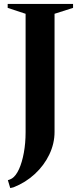

<svg xmlns="http://www.w3.org/2000/svg" viewBox="-20 -720 406 975"><path d="M32 235 20 195Q24 194 30 191.5Q36 189 41 186Q61 173 76.5 139Q92 105 101 56Q110 7 110 -49V-650L19 -680V-700H351V-680L257 -650V-50Q257 9 230.5 64.5Q204 120 157 163.5Q110 207 49 231Q45 232 41 233Q37 234 32 235Z"/></svg>

Font: Wittgenstein
Style: Bold
Weight: 700
Designer: Jörg Drees
Foundry: Jörg Drees
Version: Version 1.303; ttfautohint (v1.8.4.7-5d5b)